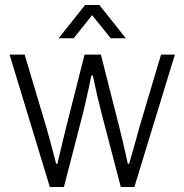

<svg xmlns="http://www.w3.org/2000/svg" viewBox="-20 -743 732 763"><path d="M178 0 18 -526H78L165 -234Q171 -214 178 -187Q185 -160 192 -135Q199 -110 203 -92H208Q213 -112 219 -138.5Q225 -165 231.5 -190.5Q238 -216 242 -234L316 -526H381L455 -234Q460 -215 466 -189Q472 -163 478 -137Q484 -111 488 -92H493Q499 -111 506 -136.5Q513 -162 520.5 -188Q528 -214 533 -234L620 -526H675L514 0H460L384 -291Q380 -309 373 -336Q366 -363 360 -391.5Q354 -420 349 -443H343Q339 -422 333 -394Q327 -366 320.5 -338.5Q314 -311 309 -290L234 0ZM213 -591 318 -723H375L480 -591H420L329 -704H363L273 -591Z"/></svg>

Font: Archivo SemiBold ExtraLight
Style: Regular
Weight: 250
Version: Version 2.001